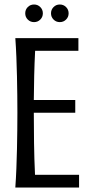

<svg xmlns="http://www.w3.org/2000/svg" viewBox="-20 -842 413 862"><path d="M332 -670.9V-613.8H137.7Q134.8 -557.6 133.5 -501.7Q132.3 -445.8 131.8 -393.1H317.9V-335.9H131.8Q131.8 -272.9 132.8 -200.9Q133.8 -128.9 137.2 -57.1H335V0H48.8Q51.8 -41.5 53.5 -85.2Q55.2 -128.9 56.2 -172.1Q57.1 -215.3 57.6 -256.8Q58.1 -298.3 58.1 -335.9Q58.1 -373.5 57.6 -415Q57.1 -456.5 56.2 -499.5Q55.2 -542.5 53.5 -585.9Q51.8 -629.4 48.8 -670.9ZM93.3 -782.2Q93.3 -798.8 104.7 -810.3Q116.2 -821.8 132.8 -821.8Q149.4 -821.8 160.9 -810.3Q172.4 -798.8 172.4 -782.2Q172.4 -765.6 160.9 -754.2Q149.4 -742.7 132.8 -742.7Q116.2 -742.7 104.7 -754.2Q93.3 -765.6 93.3 -782.2ZM209 -782.2Q209 -798.8 220.5 -810.3Q231.9 -821.8 248.5 -821.8Q265.1 -821.8 276.6 -810.3Q288.1 -798.8 288.1 -782.2Q288.1 -765.6 276.6 -754.2Q265.1 -742.7 248.5 -742.7Q231.9 -742.7 220.5 -754.2Q209 -765.6 209 -782.2Z"/></svg>

Font: Crushed
Style: Regular
Weight: 400
Width: 3
Designer: Astigmatic (AOETI)
Foundry: Astigmatic (AOETI)
Version: Version 001.001